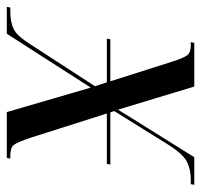

<svg xmlns="http://www.w3.org/2000/svg" viewBox="-44 -542 576 549"><g transform="rotate(90 243.5 -268.0)"><path d="M-11 0 -9 -10H2Q33 -10 52.5 -19.5Q72 -29 96 -67L216 -252L205 -286H80L82 -296H202L146 -472Q136 -504 128 -515Q120 -526 101 -526H90L92 -536H217L283 -318L419 -536H498L496 -526H482Q456 -526 434 -516Q412 -506 386 -466L287 -307L291 -296H440L438 -286H294L363 -69Q376 -30 384 -20Q392 -10 414 -10H423L421 0H290L220 -240L66 0Z"/></g></svg>

Font: Noto Serif Display Condensed
Style: Italic
Weight: 400
Width: 3
Italic angle: -12°
Designer: Monotype Design Team
Foundry: Monotype Imaging Inc.
Version: Version 2.009